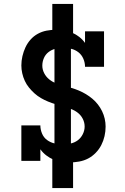

<svg xmlns="http://www.w3.org/2000/svg" viewBox="-20 -858 640 980"><path d="M336 -29Q315 -29 293.5 -32Q272 -35 252.5 -43.5Q233 -52 216 -65Q199 -78 186 -96V-37H89V-218H186Q186 -197 194.5 -176.5Q203 -156 220 -143.5Q237 -131 258 -126Q279 -121 300 -121Q320 -121 340.5 -125.5Q361 -130 377 -142Q393 -154 402.5 -173Q412 -192 412 -212Q412 -233 402.5 -251.5Q393 -270 377 -282.5Q361 -295 341.5 -302Q322 -309 302.5 -314.5Q283 -320 263.5 -326Q244 -332 225.5 -339.5Q207 -347 189 -357.5Q171 -368 156 -381.5Q141 -395 128 -411Q115 -427 106.5 -445.5Q98 -464 93.5 -484Q89 -504 89 -524Q89 -548 94.5 -571.5Q100 -595 110 -616.5Q120 -638 136 -656Q152 -674 173 -685.5Q194 -697 217.5 -701.5Q241 -706 265 -706Q286 -706 307 -703Q328 -700 347.5 -691.5Q367 -683 384 -670Q401 -657 414 -639V-698H511V-517H414Q414 -538 405.5 -558Q397 -578 380.5 -591Q364 -604 343 -609Q322 -614 301 -614Q281 -614 262 -609Q243 -604 227.5 -592Q212 -580 204 -561.5Q196 -543 196 -523Q196 -503 205.5 -484.5Q215 -466 231 -453Q247 -440 266 -433Q285 -426 304.5 -420.5Q324 -415 343.5 -409.5Q363 -404 382 -396Q401 -388 418.5 -377.5Q436 -367 451.5 -354Q467 -341 479.5 -325Q492 -309 501 -290.5Q510 -272 514.5 -252Q519 -232 519 -212Q519 -187 513.5 -163Q508 -139 497 -117.5Q486 -96 468.5 -78Q451 -60 430 -49Q409 -38 384.5 -33.5Q360 -29 336 -29ZM247 102V-83H258V-652H247V-838H353V-652H342V-83H353V102Z"/></svg>

Font: Iosevka Slab Semibold Extended
Style: Regular
Weight: 600
Width: 7
Monospace: yes
Designer: Belleve Invis
Foundry: Belleve Invis
Version: Version 11.1.0; ttfautohint (v1.8.3)